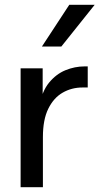

<svg xmlns="http://www.w3.org/2000/svg" viewBox="-20 -781 415 801"><path d="M346 -504V-416H324Q279 -416 241.5 -394.5Q204 -373 181.5 -327.5Q159 -282 159 -209V0H66V-496H158V-337H144Q155 -400 184.5 -436Q214 -472 253 -488Q292 -504 333 -504ZM375 -761 236 -587H155L269 -761Z"/></svg>

Font: Wix Madefor Display Medium
Style: Regular
Weight: 500
Designer: Dalton Maag Ltd
Foundry: Dalton Maag Ltd
Version: Version 3.100